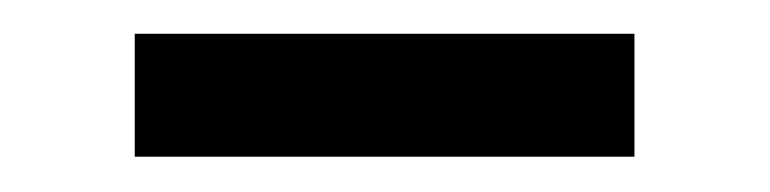

<svg xmlns="http://www.w3.org/2000/svg" viewBox="-20 -714 449 112"><path d="M58.6 -694.3H350.1V-622.6H58.6Z"/></svg>

Font: Anta
Style: Regular
Weight: 400
Designer: Sergej Lebedev
Foundry: Sergej Lebedev
Version: Version 1.000; ttfautohint (v1.8.4.7-5d5b)